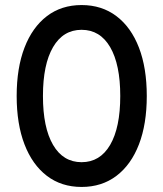

<svg xmlns="http://www.w3.org/2000/svg" viewBox="-20 -730 647 760"><path d="M303 10Q223 10 165.5 -34Q108 -78 77 -158.5Q46 -239 46 -350Q46 -461 77 -541.5Q108 -622 165.5 -666Q223 -710 303 -710Q383 -710 441 -666Q499 -622 530 -541.5Q561 -461 561 -350Q561 -239 530 -158.5Q499 -78 441 -34Q383 10 303 10ZM303 -88Q376 -88 416 -156.5Q456 -225 456 -350Q456 -475 416 -543.5Q376 -612 303 -612Q230 -612 190 -543.5Q150 -475 150 -350Q150 -225 190 -156.5Q230 -88 303 -88Z"/></svg>

Font: Lexend
Style: Regular
Weight: 400
Designer: Bonnie Shaver-Troup, Thomas Jockin
Foundry: Lexend
Version: Version 1.007; ttfautohint (v1.8.3)